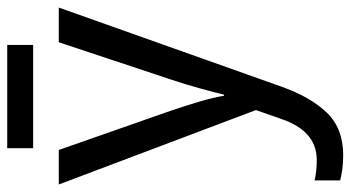

<svg xmlns="http://www.w3.org/2000/svg" viewBox="-236 -481 957 524"><g transform="rotate(-90 242.0 -218.5)"><path d="M204.1 2 179.2 73.2C159.2 130.4 125 168 67.9 168C47.9 168 29.3 166 12.2 162.1V231.9C27.8 235.8 50.3 240.2 81.1 240.2C129.4 240.2 168.5 225.1 197.3 195.3C226.1 165 249 124.5 267.1 74.2L483.9 -536.1H389.2L288.1 -231.9C278.8 -204.6 270.5 -177.2 263.2 -150.4C255.9 -123.5 250 -101.6 246.1 -85H243.2C235.8 -129.4 220.2 -176.3 202.1 -231L95.2 -536.1H1ZM100.1 -676.8V-606H381.8V-676.8Z"/></g></svg>

Font: Avrile Sans
Style: Regular
Weight: 400
Designer: Monotype Design Team, Google (font), Stefan Peev (BGR Cyrillic), Cristiano Sobral (main changes)
Foundry: The Avrile Sans Project Authors
Version: Version 3.110